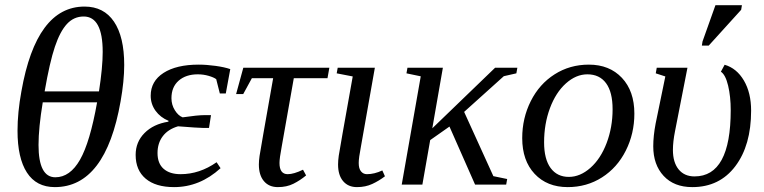

<svg xmlns="http://www.w3.org/2000/svg" viewBox="-20 -725 3000 754"><path d="M312 -699.2Q387.7 -699.2 427.7 -639.9Q467.8 -580.6 467.8 -469.7Q467.8 -406.7 453.6 -327.1Q394.5 9.8 195.3 9.8Q122.6 9.8 85.7 -47.4Q48.8 -104.5 48.8 -211.4Q48.8 -283.2 64 -366.2Q122.6 -699.2 312 -699.2ZM308.6 -660.2Q270 -660.2 242.9 -630.9Q215.8 -601.6 195.6 -541.5Q175.3 -481.4 155.3 -366.2H368.7Q383.3 -460.4 383.3 -521Q383.3 -660.2 308.6 -660.2ZM147.9 -323.2Q131.3 -222.7 131.3 -155.8Q131.3 -28.8 197.3 -28.8Q254.9 -28.8 294.2 -97.7Q333.5 -166.5 361.3 -323.2Z M759.8 -471.2Q791 -471.2 826.4 -466.3Q861.8 -461.4 884.3 -453.6L866.7 -357.9H843.3L829.1 -414.1Q819.3 -421.4 799.1 -427.2Q778.8 -433.1 756.8 -433.1Q710 -433.1 681.6 -408.2Q653.3 -383.3 653.3 -339.4Q653.3 -313.5 666.7 -292Q680.2 -270.5 697.3 -264.2Q755.9 -272.9 783.7 -272.9H808.6L800.8 -222.7H775.4Q758.8 -222.7 679.2 -229Q639.6 -217.3 619.1 -189.9Q598.6 -162.6 598.6 -124Q598.6 -83 622.6 -62Q646.5 -41 689 -41Q763.7 -41 830.6 -87.9L846.2 -64.5Q764.6 9.8 663.6 9.8Q591.3 9.8 552 -23.4Q512.7 -56.6 512.7 -116.7Q512.7 -167.5 547.6 -202.6Q582.5 -237.8 641.1 -247.1L642.1 -250.5Q609.9 -263.7 590.8 -290Q571.8 -316.4 571.8 -349.1Q571.8 -406.2 622.3 -438.7Q672.9 -471.2 759.8 -471.2Z M1077.6 -85Q1077.6 -41 1109.9 -41Q1133.8 -41 1169.9 -58.6L1182.1 -36.1Q1158.7 -16.6 1132.3 -3.4Q1106 9.8 1071.3 9.8Q1036.1 9.8 1016.4 -13.7Q996.6 -37.1 996.6 -79.1Q996.6 -93.3 999.3 -112.5Q1002 -131.8 1052.7 -418H969.2L935.1 -355.5H907.2L935.5 -459H1273.4L1266.1 -418H1133.8L1086.4 -149.9Q1077.6 -103.5 1077.6 -85Z M1388.7 -85Q1388.7 -63 1397.7 -52Q1406.7 -41 1420.9 -41Q1450.2 -41 1481.4 -55.7L1491.7 -32.7Q1468.8 -15.1 1442.1 -2.7Q1415.5 9.8 1381.8 9.8Q1347.2 9.8 1327.4 -13.7Q1307.6 -37.1 1307.6 -79.1Q1307.6 -93.8 1310.3 -113.5Q1313 -133.3 1365.2 -424.8L1302.2 -437L1306.2 -459H1452.1L1397.5 -149.9Q1388.7 -104.5 1388.7 -85Z M1677.7 -221.2 1924.3 -459H2011.7L2007.8 -437L1958.5 -425.8L1802.7 -285.6L1917.5 -33.2L1971.7 -22L1967.8 0H1845.7L1745.1 -228L1669.4 -174.8L1638.7 0H1557.6L1632.3 -425.3L1576.2 -437L1580.1 -459H1719.2Z M2116.7 -166Q2116.7 -100.1 2142.3 -65.2Q2168 -30.3 2213.9 -30.3Q2258.3 -30.3 2298.6 -65.9Q2338.9 -101.6 2362.3 -163.3Q2385.7 -225.1 2385.7 -295.9Q2385.7 -363.3 2360.1 -398.2Q2334.5 -433.1 2286.6 -433.1Q2242.2 -433.1 2202.4 -397.5Q2162.6 -361.8 2139.6 -300Q2116.7 -238.3 2116.7 -166ZM2209.5 9.8Q2128.4 9.8 2079.6 -42.2Q2030.8 -94.2 2030.8 -182.6Q2030.8 -261.2 2064.5 -328.1Q2098.1 -395 2158 -433.1Q2217.8 -471.2 2292.5 -471.2Q2373.5 -471.2 2422.4 -419.2Q2471.2 -367.2 2471.2 -278.8Q2471.2 -200.2 2437.5 -133.3Q2403.8 -66.4 2344 -28.3Q2284.2 9.8 2209.5 9.8Z M2698.7 9.8Q2627 9.8 2586.2 -34.2Q2545.4 -78.1 2545.4 -150.4Q2545.4 -190.9 2554.7 -239.7L2592.8 -424.8L2555.2 -437L2559.1 -459H2679.7L2630.9 -210Q2622.6 -168.5 2622.6 -136.2Q2622.6 -87.4 2645 -59.8Q2667.5 -32.2 2707.5 -32.2Q2849.6 -32.2 2849.6 -292.5Q2849.6 -345.7 2839.4 -388.7Q2829.1 -431.6 2811 -443.4L2825.7 -470.7Q2873 -457 2901.4 -408.7Q2929.7 -360.4 2929.7 -290.5Q2929.7 -154.3 2867.7 -72.3Q2805.7 9.8 2698.7 9.8ZM2736.3 -545.9 2738.8 -562 2789.6 -704.6H2893.6L2890.6 -686.5L2763.2 -545.9Z"/></svg>

Font: Tinos
Style: Italic
Weight: 400
Italic angle: -16.333°
Designer: Steve Matteson
Foundry: Monotype Imaging Inc.
Version: Version 1.32